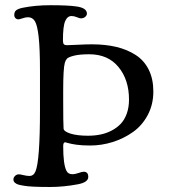

<svg xmlns="http://www.w3.org/2000/svg" viewBox="-20 -728 673 755"><path d="M137.2 -295.4V-450.7Q137.2 -536.1 132.1 -582.3Q127 -628.4 117.4 -644.3Q107.9 -660.2 90.3 -660.2Q80.6 -660.2 68.6 -656Q56.6 -651.9 52.7 -651.9Q45.4 -651.9 40.8 -656.7Q36.1 -661.6 36.1 -668.9Q36.1 -681.6 43.5 -687.5Q50.8 -693.4 68.4 -697.3Q118.2 -707.5 178.7 -707.5Q248 -707.5 280.8 -702.6Q321.8 -696.8 321.8 -674.3Q321.8 -667.5 314.9 -661.6Q308.1 -655.8 297.9 -655.8Q293 -655.8 282.2 -660.4Q271.5 -665 261.2 -665Q245.1 -665 236.3 -645Q227.5 -625 227.5 -568.8Q227.5 -558.1 231 -554.2Q234.4 -550.3 243.2 -550.3Q252.9 -550.3 286.1 -552Q319.3 -553.7 340.8 -553.7Q394.5 -553.7 437.5 -543.5Q480.5 -533.2 513.7 -511.7Q546.9 -490.2 564.9 -453.9Q583 -417.5 583 -368.2Q583 -316.9 560.8 -275.4Q538.6 -233.9 502.4 -208.5Q466.3 -183.1 422.9 -169.4Q379.4 -155.8 334.5 -155.8Q303.2 -155.8 281 -158.9Q258.8 -162.1 248.5 -165.3Q238.3 -168.5 236.3 -168.5Q228.5 -168.5 228.5 -153.3Q228.5 -81.5 241.2 -56.6Q247.6 -43 264.2 -43Q275.9 -43 289.3 -47.9Q302.7 -52.7 309.1 -52.7Q327.1 -52.7 327.1 -32.2Q327.1 -11.2 286.6 -3.4Q230 7.3 176.3 7.3Q100.1 7.3 74.2 2.4Q59.6 0 52 -2.2Q44.4 -4.4 38.6 -9.5Q32.7 -14.6 32.7 -22.5Q32.7 -29.3 38.8 -35.9Q44.9 -42.5 54.7 -42.5Q59.6 -42.5 72.5 -39.3Q85.4 -36.1 95.7 -36.1Q112.3 -36.1 119.6 -54.2Q137.2 -95.7 137.2 -295.4ZM326.2 -194.3Q352.1 -194.3 375 -199Q397.9 -203.6 418.7 -214.4Q439.5 -225.1 454.6 -241Q469.7 -256.8 478.5 -281.2Q487.3 -305.7 487.3 -336.4Q487.3 -414.1 446 -464.4Q404.8 -514.6 331.1 -514.6Q292.5 -514.6 270.8 -509Q249 -503.4 243.4 -497.3Q237.8 -491.2 234.9 -481Q228.5 -459 228.5 -372.1V-334Q228.5 -241.2 230 -222.2Q231 -210.9 257.3 -202.6Q283.7 -194.3 326.2 -194.3Z"/></svg>

Font: Cooper*
Style: Regular
Weight: 400
Designer: Owen Earl
Foundry: indestructible type*
Version: Version 0.001